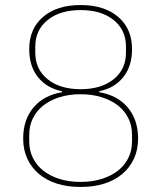

<svg xmlns="http://www.w3.org/2000/svg" viewBox="-20 -730 640 762"><path d="M300 12Q247 12 205 -1.5Q163 -15 133.5 -40.5Q104 -66 88 -101Q72 -136 72 -180Q72 -255 113 -303.5Q154 -352 226 -364V-368Q166 -380 131 -423.5Q96 -467 96 -535Q96 -616 151 -663Q206 -710 300 -710Q394 -710 449 -663Q504 -616 504 -535Q504 -467 469 -423.5Q434 -380 374 -368V-364Q446 -352 487 -303.5Q528 -255 528 -180Q528 -136 512 -101Q496 -66 466.5 -40.5Q437 -15 394.5 -1.5Q352 12 300 12ZM300 -8Q346 -8 384 -20Q422 -32 448.5 -53Q475 -74 489.5 -103.5Q504 -133 504 -169V-195Q504 -231 489.5 -260.5Q475 -290 448.5 -311Q422 -332 384 -344Q346 -356 300 -356Q253 -356 215.5 -344Q178 -332 151.5 -311Q125 -290 110.5 -260.5Q96 -231 96 -195V-169Q96 -133 110.5 -103.5Q125 -74 151.5 -53Q178 -32 215.5 -20Q253 -8 300 -8ZM300 -376Q382 -376 431 -415.5Q480 -455 480 -521V-545Q480 -611 431 -650.5Q382 -690 300 -690Q218 -690 169 -650.5Q120 -611 120 -545V-521Q120 -455 169 -415.5Q218 -376 300 -376Z"/></svg>

Font: IBM Plex Mono Thin
Style: Regular
Weight: 100
Monospace: yes
Designer: Mike Abbink, Paul van der Laan, Pieter van Rosmalen
Foundry: Bold Monday
Version: Version 2.3